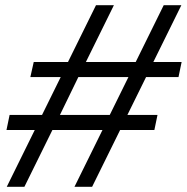

<svg xmlns="http://www.w3.org/2000/svg" viewBox="-20 -720 720 740"><path d="M6 0 114 -219H5L17 -277H142L214 -423H97L110 -481H242L350 -700H419L311 -481H503L611 -700H679L571 -481H680L668 -423H543L471 -277H587L575 -219H443L335 0H267L375 -219H182L74 0ZM211 -277H403L475 -423H282Z"/></svg>

Font: Red Hat Display
Style: Italic
Weight: 300
Italic angle: -12°
Designer: Pentagram, MCKL
Foundry: Pentagram, MCKL
Version: Version 1.023